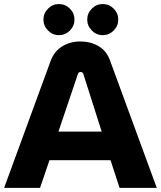

<svg xmlns="http://www.w3.org/2000/svg" viewBox="-20 -914 783 934"><path d="M0 0 226.7 -618.7Q244.3 -665.3 283.2 -688.8Q322 -712.3 371 -712.3Q420 -712.3 459.2 -689.7Q498.3 -667 515.3 -619.7L742.7 0H561.7L517.7 -134.7H220.7L174.7 0ZM264.3 -273.7H474.7L385.7 -553.3Q384 -559 380.3 -561.5Q376.7 -564 371.7 -564Q367 -564 363.7 -561.2Q360.3 -558.3 358.7 -553.3ZM479.7 -743Q449 -743 426.7 -765.5Q404.3 -788 404.3 -818.7Q404.3 -849.7 426.7 -872Q449 -894.3 479.7 -894.3Q510.7 -894.3 533 -872Q555.3 -849.7 555.3 -818.7Q555.3 -788 533 -765.5Q510.7 -743 479.7 -743ZM266.7 -743Q236 -743 213.7 -765.5Q191.3 -788 191.3 -818.7Q191.3 -849.7 213.7 -872Q236 -894.3 266.7 -894.3Q297.7 -894.3 320 -872Q342.3 -849.7 342.3 -818.7Q342.3 -788 320 -765.5Q297.7 -743 266.7 -743Z"/></svg>

Font: MuseoModerno Thin
Style: Regular
Weight: 100
Designer: Pablo Cosgaya, Héctor Gatti, Marcela Romero, and the Authors of The MuseoModerno Project.
Foundry: Omnibus-Type Team
Version: Version 1.003